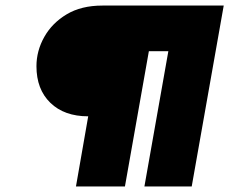

<svg xmlns="http://www.w3.org/2000/svg" viewBox="-20 -670 824 690"><path d="M297 -252Q211 -252 161 -300.5Q111 -349 111 -432Q111 -487 139 -537Q167 -587 219.5 -618.5Q272 -650 348 -650H784L669 0H499L585 -486H515L429 0H253Z"/></svg>

Font: Overused Grotesk Black
Style: Italic
Weight: 900
Italic angle: -10°
Version: Version 0.003